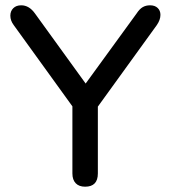

<svg xmlns="http://www.w3.org/2000/svg" viewBox="-20 -697 643 724"><path d="M253 -43V-296L32 -602Q19 -619 19 -638Q19 -655 30 -666Q41 -677 60 -677Q90 -677 112 -646L303 -382L495 -646Q506 -663 518 -670Q530 -677 546 -677Q564 -677 574.5 -667Q585 -657 585 -641Q585 -622 571 -602L349 -295V-43Q349 7 301 7Q278 7 265.5 -6Q253 -19 253 -43Z"/></svg>

Font: SN Pro
Style: Regular
Weight: 400
Designer: Tobias Whetton
Foundry: Supernotes
Version: Version 1.003